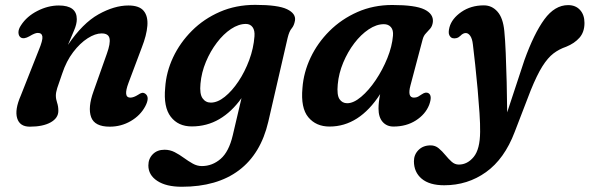

<svg xmlns="http://www.w3.org/2000/svg" viewBox="-20 -496 2364 770"><path d="M63.5 -345.5Q54.5 -351.5 54 -365.2Q53.5 -379 64.5 -395Q87.5 -430.5 130 -452.2Q172.5 -474 216 -474Q288 -474 288 -419Q288 -399.5 277.5 -375Q267 -350.5 252.5 -316Q311.5 -403 375 -438.5Q438.5 -474 495 -474Q538.5 -474 556.2 -452.5Q574 -431 571 -392.8Q568 -354.5 548.5 -305L495.5 -164Q473 -104.5 502.5 -104.5Q516 -104.5 534 -116Q542.5 -122 549.2 -123.5Q556 -125 563.5 -119.5Q581.5 -105.5 562.5 -69.5Q543 -33 504.5 -10.5Q466 12 420 12Q359.5 12 345.5 -26.2Q331.5 -64.5 355 -129.5L408.5 -280.5Q423.5 -322 419.2 -342Q415 -362 387.5 -362Q362 -362 331.5 -342.5Q301 -323 273.5 -287Q246 -251 229.5 -201Q215 -160.5 209.5 -142.8Q204 -125 204 -112.5Q204 -99 209 -84.2Q214 -69.5 214 -51.5Q214 -22.5 183 -5.2Q152 12 99.5 12Q59 12 48.8 -22Q38.5 -56 63.5 -113L135.5 -295Q152 -334.5 150 -349.2Q148 -364 131.5 -364Q120 -364 98 -350.5Q76 -338 63.5 -345.5Z M1056 -8Q1026 121 938.2 187Q850.5 253 709 253Q646.5 253 610.8 229.5Q575 206 575 167.5Q575 140.5 592.8 122.5Q610.5 104.5 640 104.5Q661.5 104.5 680.5 114.2Q699.5 124 717.2 137Q735 150 752.8 160Q770.5 170 789.5 170Q831.5 170 864.8 141.2Q898 112.5 913.5 46.5L948.5 -102.5Q909.5 -47.5 859.5 -18.2Q809.5 11 749 11Q694.5 11 664.8 -27.8Q635 -66.5 642.5 -144.5Q646.5 -207 674.2 -266Q702 -325 749.8 -372.8Q797.5 -420.5 861.8 -448.5Q926 -476.5 1003.5 -476.5Q1095 -476.5 1131.2 -459Q1167.5 -441.5 1163 -413.5Q1159.5 -393.5 1149.8 -382.2Q1140 -371 1133.5 -344ZM784 -160.5Q780 -119.5 792.2 -102Q804.5 -84.5 825.5 -84.5Q852.5 -84.5 881.5 -107.8Q910.5 -131 936.2 -169.5Q962 -208 979.5 -255.2Q997 -302.5 1000.5 -350Q1002.5 -374 993 -387Q983.5 -400 966 -400Q937 -400 906.5 -379.8Q876 -359.5 849.8 -325Q823.5 -290.5 805.8 -248Q788 -205.5 784 -160.5Z M1626 -153Q1613 -104.5 1640 -104.5Q1649.5 -104.5 1656.5 -108.2Q1663.5 -112 1672 -118Q1687.5 -128.5 1698 -122.5Q1715 -113 1701 -75Q1686 -37.5 1647.8 -13Q1609.5 11.5 1558 11.5Q1531 11.5 1514.5 -7.2Q1498 -26 1498 -60.5Q1498 -73.5 1499.5 -87Q1501 -100.5 1504.5 -118.5Q1420.5 11.5 1301.5 11.5Q1247.5 11.5 1216.5 -25.8Q1185.5 -63 1193 -143.5Q1197.5 -205.5 1225.5 -264.8Q1253.5 -324 1301.5 -371.8Q1349.5 -419.5 1413.5 -447.8Q1477.5 -476 1553 -476Q1645.5 -476 1682.2 -458Q1719 -440 1716 -408Q1714 -391.5 1705.5 -381.5Q1697 -371.5 1688 -362.2Q1679 -353 1675 -338ZM1334.5 -157.5Q1330.5 -115 1341.5 -98.5Q1352.5 -82 1372.5 -82Q1398 -82 1428.5 -107.8Q1459 -133.5 1486.8 -174.8Q1514.5 -216 1533.5 -263Q1552.5 -310 1556 -353Q1558 -375.5 1547.8 -387.2Q1537.5 -399 1519.5 -399Q1489.5 -399 1458.5 -378.2Q1427.5 -357.5 1401 -322.8Q1374.5 -288 1356.5 -245Q1338.5 -202 1334.5 -157.5Z M2083 -254.5Q2121.5 -361.5 2163.2 -418.5Q2205 -475.5 2258.5 -475.5Q2288.5 -475.5 2306.2 -456Q2324 -436.5 2324 -404Q2324 -367.5 2304 -344.8Q2284 -322 2250.5 -308.5Q2222.5 -299 2199.8 -281.8Q2177 -264.5 2155.2 -230Q2133.5 -195.5 2108.5 -134L2044 33.5Q2003 141.5 1929.2 194.2Q1855.5 247 1761.5 247Q1702.5 247 1671.2 220.8Q1640 194.5 1640 150.5Q1640 124 1658.5 105.5Q1677 87 1707 87Q1725.5 87 1739.5 98.8Q1753.5 110.5 1766 125.8Q1778.5 141 1791.2 152.5Q1804 164 1820 164Q1854.5 164 1879.8 133.2Q1905 102.5 1905.5 32.5Q1906 2.5 1903 -42.5Q1900 -87.5 1895.5 -138.2Q1891 -189 1885.8 -236.2Q1880.5 -283.5 1876.5 -317.5Q1874 -340.5 1866 -352Q1858 -363.5 1848 -363.5Q1837 -363.5 1826.5 -352.5Q1819.5 -345.5 1810.8 -343.2Q1802 -341 1795 -343Q1787 -345 1782 -355Q1777 -365 1782.5 -386.5Q1792 -421.5 1830.2 -448Q1868.5 -474.5 1920.5 -474.5Q1953 -474.5 1975.2 -449.2Q1997.5 -424 2002.5 -371.5Q2006 -337 2008.2 -283Q2010.5 -229 2012 -166.8Q2013.5 -104.5 2014 -45.5Z"/></svg>

Font: Fraunces 9pt S100 SemiBold
Style: Italic
Weight: 600
Italic angle: -16°
Version: Version 1.000; ttfautohint (v1.8.3)